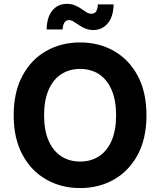

<svg xmlns="http://www.w3.org/2000/svg" viewBox="-20 -955 822 985"><path d="M391 9.8Q294.4 9.8 217.1 -34.2Q139.8 -78.1 95 -161.6Q50.2 -245 50.2 -363.3Q50.2 -482.3 95 -566Q139.8 -649.7 217.1 -693.5Q294.4 -737.3 391 -737.3Q487.8 -737.3 564.7 -693.5Q641.7 -649.7 686.6 -566Q731.4 -482.3 731.4 -363.3Q731.4 -244.7 686.6 -161.3Q641.7 -77.8 564.7 -34Q487.8 9.8 391 9.8ZM391 -126.2Q447 -126.2 488.4 -153.5Q529.9 -180.8 552.7 -233.7Q575.6 -286.6 575.6 -363.3Q575.6 -440.4 552.7 -493.6Q529.9 -546.8 488.4 -574.1Q447 -601.4 391 -601.4Q335.4 -601.4 293.8 -574.1Q252.2 -546.8 229.2 -493.6Q206.1 -440.4 206.1 -363.3Q206.1 -286.6 229.2 -233.7Q252.2 -180.8 293.8 -153.5Q335.4 -126.2 391 -126.2ZM459.8 -801Q436 -801 417.6 -808.6Q399.2 -816.2 384.6 -826.5Q370 -836.7 357.7 -844.3Q345.3 -852 333.6 -852Q318.3 -852 310.2 -838.7Q302.1 -825.5 301.2 -803.9H219.1Q220.6 -867.4 248.8 -901.3Q277.1 -935.2 322.7 -935.2Q346.5 -935.2 364.6 -927.6Q382.8 -920 397.1 -909.8Q411.4 -899.6 423.8 -892Q436.1 -884.5 448.6 -884.5Q465.8 -884.5 473.4 -896.8Q481 -909.2 482.2 -932.6H562.9Q561.7 -869.5 532.7 -835.3Q503.7 -801 459.8 -801Z"/></svg>

Font: Inter
Style: Regular
Weight: 400
Designer: Rasmus Andersson
Foundry: rsms
Version: Version 4.000;git-8c9346024